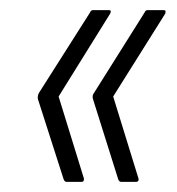

<svg xmlns="http://www.w3.org/2000/svg" viewBox="-20 -453 351 380"><path d="M112 -93Q108 -93 106 -98L55 -257Q54 -263 57 -269L158 -428Q160 -433 164 -433H195Q198 -433 199 -431.5Q200 -430 198 -426L96 -262L146 -100Q147 -93 141 -93ZM220 -93Q216 -93 214 -98L164 -257Q162 -264 166 -269L266 -428Q268 -433 272 -433H303Q307 -433 307.5 -431.5Q308 -430 307 -426L204 -262L254 -100Q255 -97 253.5 -95Q252 -93 250 -93Z"/></svg>

Font: Sofia Sans Extra Condensed Light
Style: Italic
Weight: 300
Italic angle: -9°
Version: Version 4.100